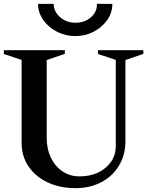

<svg xmlns="http://www.w3.org/2000/svg" viewBox="-21 -960 763 995"><path d="M370 15Q289 15 225.5 -15Q162 -45 126.5 -98Q91 -151 91 -219V-662L102 -646L-1 -680V-700H315V-681L210 -645L221 -661V-246Q221 -188 243 -142.5Q265 -97 303.5 -71.5Q342 -46 392 -46Q447 -46 489 -66.5Q531 -87 555 -122.5Q579 -158 579 -203V-662L590 -646L487 -680V-700H722V-681L618 -645L629 -661V-229Q629 -158 596 -102.5Q563 -47 504.5 -16Q446 15 370 15ZM370 -773Q318 -773 273.5 -796Q229 -819 202.5 -857.5Q176 -896 176 -940H257Q257 -914 272 -891.5Q287 -869 313 -855.5Q339 -842 370 -842Q403 -842 428.5 -855.5Q454 -869 468.5 -891.5Q483 -914 481 -940H561Q562 -896 535.5 -857.5Q509 -819 465 -796Q421 -773 370 -773Z"/></svg>

Font: Wittgenstein SemiBold
Style: Regular
Weight: 600
Designer: Jörg Drees
Foundry: Jörg Drees
Version: Version 1.500